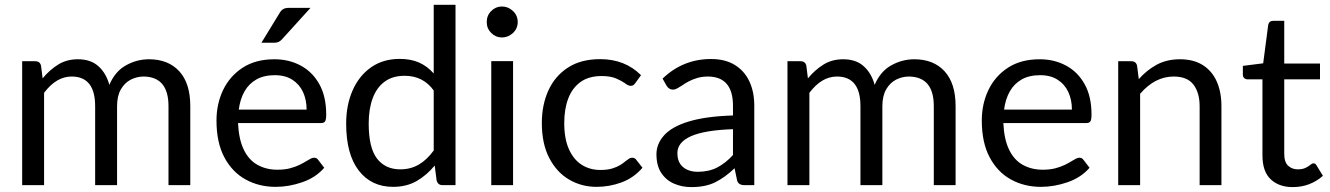

<svg xmlns="http://www.w3.org/2000/svg" viewBox="-20 -756 5432 784"><path d="M757 0H668V-322.5Q668 -442 567 -443.5Q539 -443.5 514 -430.8Q489 -418 473.5 -391Q458 -364 458 -322.5V0H368.5V-322.5Q368.5 -443.5 272.5 -443.5Q210 -443.5 160 -377V0H70.5V-506H124Q143 -506 147.5 -488L154 -436Q182.5 -470.5 217 -492Q252 -514 298 -514Q350.5 -514 382 -485.5Q413.5 -457 426.5 -409.5Q450 -464.5 494 -489Q538.5 -514 588.5 -514Q667 -514 712 -465Q757 -416 757 -322.5Z M1105.5 7Q1037.5 7 982.8 -23.2Q928 -53.5 896 -113.8Q864 -174 864 -264Q864 -332 891.2 -388.8Q918.5 -445.5 971.2 -479.8Q1024 -514 1100.5 -514Q1160 -514 1208 -488.2Q1256 -462.5 1284 -412.2Q1312 -362 1312 -288.5Q1312 -268.5 1307.8 -261Q1303.5 -253.5 1290.5 -253.5H952Q955 -187 975.5 -144.8Q996 -102.5 1031.5 -82.8Q1067 -63 1113 -63Q1142.5 -63 1165 -69Q1187.5 -75 1204 -83.2Q1220.5 -91.5 1232.5 -99Q1241.5 -104.5 1248.8 -108.2Q1256 -112 1262 -112Q1273.5 -112 1279 -103.5L1304 -71Q1269.5 -31 1214.5 -12Q1160 7 1105.5 7ZM1232 -308.5Q1232 -348 1217.5 -379.8Q1203 -411.5 1174 -430.2Q1145 -449 1102.5 -449Q1057.5 -449 1026.8 -431.5Q996 -414 978.2 -382.5Q960.5 -351 955 -308.5ZM1100.5 -581.5H1047.5L1121.5 -702.5Q1128 -714 1136.8 -719Q1145.5 -724 1161 -724H1248L1131.5 -595.5Q1124.5 -588 1117.5 -584.8Q1110.5 -581.5 1100.5 -581.5Z M1585 7Q1496.5 7 1445 -59.5Q1393.5 -126 1393.5 -251.5Q1393.5 -327 1419.8 -386.8Q1446 -446.5 1495 -481Q1544 -515.5 1612.5 -515.5Q1657 -515.5 1690.8 -500.8Q1724.5 -486 1751 -456V-736.5H1840V0H1787Q1768.5 0 1763 -18.5L1755 -80Q1722.5 -40.5 1681 -16.5Q1639.5 7 1585 7ZM1614.5 -64.5Q1656.5 -64.5 1689.8 -83.8Q1723 -103 1751 -141.5V-386.5Q1708 -446.5 1632.5 -446.5Q1583 -446.5 1550.5 -422.5Q1518 -398.5 1501.8 -354.8Q1485.5 -311 1485.5 -251.5Q1485.5 -152.5 1519.5 -108.5Q1553.5 -64.5 1614.5 -64.5Z M2075 0H1986V-506.5H2075ZM2029.5 -603Q2004.5 -603 1986 -621.2Q1967.5 -639.5 1967.5 -666Q1967.5 -693 1986 -711.2Q2004.5 -729.5 2029.5 -729.5Q2055 -729.5 2074.5 -711.2Q2094 -693 2094 -666Q2094 -639.5 2074.5 -621.2Q2055 -603 2029.5 -603Z M2416 7Q2354.5 7 2303.8 -22.8Q2253 -52.5 2222.8 -110.8Q2192.5 -169 2192.5 -254Q2192.5 -327.5 2219.2 -386.5Q2246 -445.5 2299 -480Q2352 -514.5 2431 -514.5Q2532 -514.5 2597.5 -449L2574 -416.5Q2570 -411 2566 -408.2Q2562 -405.5 2555 -405.5Q2545 -405.5 2531.5 -416.5Q2518 -426 2496 -435.5Q2473.5 -445.5 2436.5 -445.5Q2384 -445.5 2350.2 -421Q2316.5 -396.5 2300.2 -353.5Q2284 -310.5 2284 -254Q2284 -189.5 2303 -147Q2322 -104.5 2355.2 -83.2Q2388.5 -62 2431.5 -62Q2460 -62 2479.8 -68Q2499.5 -74 2512.8 -82.2Q2526 -90.5 2535 -98.5Q2542.5 -104.5 2548.8 -108.2Q2555 -112 2561 -112Q2572.5 -112 2578 -103.5L2603.5 -71Q2567.5 -29.5 2518 -11.2Q2468.5 7 2416 7Z M2803 8Q2765 8 2732.5 -6Q2700 -20 2680.2 -49.8Q2660.5 -79.5 2660.5 -126.5Q2660.5 -167.5 2690.5 -202Q2721.5 -238 2791.2 -259.5Q2861 -281 2973 -284.5V-324Q2973 -442 2872.5 -443.5Q2846.5 -443.5 2826.8 -437.5Q2807 -431.5 2791.5 -423.2Q2776 -415 2764.5 -406.5Q2753.5 -399.5 2744.8 -394.8Q2736 -390 2728 -390Q2711.5 -390 2701.5 -406.5L2685.5 -435Q2768.5 -515 2883.5 -515Q2941 -515 2980.2 -491Q3019.5 -467 3039.8 -424Q3060 -381 3060 -324V0H3020.5Q2993.5 0 2989.5 -21L2979.5 -69Q2941 -32 2901 -12Q2861 8 2803 8ZM2829 -54.5Q2874.5 -54.5 2908.8 -72.2Q2943 -90 2973 -123V-228.5Q2857 -224.5 2801.5 -199.8Q2746 -175 2746 -131Q2746 -104 2757.2 -87.2Q2768.5 -70.5 2787.2 -62.5Q2806 -54.5 2829 -54.5Z M3882 0H3793V-322.5Q3793 -442 3692 -443.5Q3664 -443.5 3639 -430.8Q3614 -418 3598.5 -391Q3583 -364 3583 -322.5V0H3493.5V-322.5Q3493.5 -443.5 3397.5 -443.5Q3335 -443.5 3285 -377V0H3195.5V-506H3249Q3268 -506 3272.5 -488L3279 -436Q3307.5 -470.5 3342 -492Q3377 -514 3423 -514Q3475.5 -514 3507 -485.5Q3538.5 -457 3551.5 -409.5Q3575 -464.5 3619 -489Q3663.5 -514 3713.5 -514Q3792 -514 3837 -465Q3882 -416 3882 -322.5Z M4230.5 7Q4162.5 7 4107.8 -23.2Q4053 -53.5 4021 -113.8Q3989 -174 3989 -264Q3989 -332 4016.2 -388.8Q4043.5 -445.5 4096.2 -479.8Q4149 -514 4225.5 -514Q4285 -514 4333 -488.2Q4381 -462.5 4409 -412.2Q4437 -362 4437 -288.5Q4437 -268.5 4432.8 -261Q4428.5 -253.5 4415.5 -253.5H4077Q4080 -187 4100.5 -144.8Q4121 -102.5 4156.5 -82.8Q4192 -63 4238 -63Q4267.5 -63 4290 -69Q4312.5 -75 4329 -83.2Q4345.5 -91.5 4357.5 -99Q4366.5 -104.5 4373.8 -108.2Q4381 -112 4387 -112Q4398.5 -112 4404 -103.5L4429 -71Q4394.5 -31 4339.5 -12Q4285 7 4230.5 7ZM4357 -308.5Q4357 -348 4342.5 -379.8Q4328 -411.5 4299 -430.2Q4270 -449 4227.5 -449Q4182.5 -449 4151.8 -431.5Q4121 -414 4103.2 -382.5Q4085.5 -351 4080 -308.5Z M4967.5 0H4878.5V-322.5Q4878.5 -377 4853.5 -410.2Q4828.5 -443.5 4772.5 -443.5Q4696 -443.5 4635.5 -373V0H4546V-506H4599.5Q4618.5 -506 4623 -488L4630 -433Q4662.5 -469.5 4703.5 -492Q4745 -514 4798 -514Q4854 -514 4891.8 -490Q4929.5 -466 4948.5 -423Q4967.5 -380 4967.5 -322.5Z M5259 8Q5202.5 8 5168.8 -23.8Q5135 -55.5 5135 -121.5V-432H5074Q5066.5 -432 5060.8 -437Q5055 -442 5055 -451.5V-487L5138 -497.5L5158.5 -654Q5162 -671 5179 -671H5224V-496.5H5370V-432H5224V-127.5Q5224 -94 5240 -79.2Q5256 -64.5 5279 -64.5Q5298 -64.5 5310.2 -70.2Q5322.5 -76 5330 -82.5Q5337.5 -89 5343 -89Q5352 -89 5356 -80.5L5382 -38Q5329 8 5259 8Z"/></svg>

Font: Verano Sans
Style: Regular
Weight: 400
Designer: Lukasz Dziedzic with Adam Twardoch and Botio Nikoltchev
Foundry: tyPoland Lukasz Dziedzic
Version: Version 3.001;December 28, 2019;FontCreator 12.0.0.2547 64-b